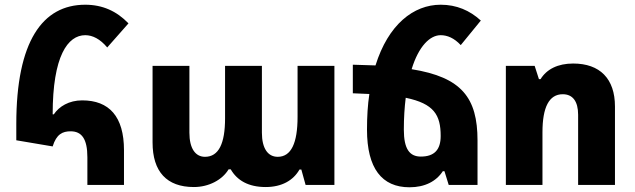

<svg xmlns="http://www.w3.org/2000/svg" viewBox="-20 -783 2689 813"><path d="M350 0H505V-147C505 -290 442 -358 328 -358C272 -358 230 -332 208 -299H203C203 -546 267 -634 341 -634C372 -634 404 -618 434 -582L524 -684C474 -736 414 -763 341 -763C160 -763 49 -608 49 -258V-189L203 -163C219 -215 245 -227 279 -227C326 -227 350 -195 350 -117Z M801 9C864 9 921 -21 948 -66H957C984 -19 1032 9 1105 9C1173 9 1222 -19 1248 -65H1256L1274 0H1396V-504H1240V-288C1240 -177 1213 -119 1156 -119C1114 -119 1089 -155 1089 -221V-504H933V-282C933 -175 906 -119 848 -119C807 -119 782 -155 782 -221V-504H626V-180C626 -56 686 9 801 9Z M1855 -58H1862L1880 0H2002V-188C2002 -369 1935 -456 1723 -490C1753 -588 1801 -634 1846 -634C1874 -634 1903 -622 1931 -592L2016 -696C1969 -739 1913 -763 1846 -763C1731 -763 1624 -679 1570 -506C1540 -507 1508 -508 1474 -509V-388C1499 -387 1522 -386 1544 -385C1537 -339 1534 -289 1534 -234C1534 -70 1597 10 1714 10C1779 10 1827 -15 1855 -58ZM1690 -234C1690 -284 1693 -329 1698 -369C1818 -344 1846 -296 1846 -207C1846 -150 1820 -120 1762 -120C1715 -120 1690 -151 1690 -234Z M2122 0H2277V-223C2277 -329 2305 -384 2363 -384C2405 -384 2428 -354 2428 -297V0H2584V-332C2584 -450 2520 -514 2407 -514C2342 -514 2295 -490 2269 -448H2262L2244 -504H2122Z"/></svg>

Font: Noto Sans Armenian SemiCondensed Extra
Style: Regular
Weight: 800
Width: 4
Designer: Monotype Design Team
Foundry: Monotype Imaging Inc.
Version: Version 1.901